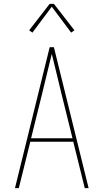

<svg xmlns="http://www.w3.org/2000/svg" viewBox="-20 -981 540 1001"><path d="M58 0 239 -735H261L442 0H422L362 -242H138L78 0ZM358 -260 301 -490Q288 -543 275.5 -595.5Q263 -648 250 -700Q237 -648 224.5 -595.5Q212 -543 199 -490L142 -260ZM149 -811 132 -823 239 -961H261L368 -823L351 -811L250 -946Z"/></svg>

Font: Iosevka SS04 Thin
Style: Regular
Weight: 100
Monospace: yes
Designer: Belleve Invis
Foundry: Belleve Invis
Version: Version 19.0.0; ttfautohint (v1.8.4)